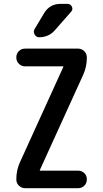

<svg xmlns="http://www.w3.org/2000/svg" viewBox="-20 -985 540 1005"><path d="M296.9 -964.8H333Q349.6 -964.8 356.4 -949.7Q363.3 -934.6 351.6 -922.9L267.6 -827.1Q235.4 -790 184.6 -790Q168.9 -790 161.1 -804.7Q153.3 -819.3 161.1 -833L210.9 -916Q240.2 -964.8 296.9 -964.8ZM84 -134.8 311.5 -634.8V-635.7V-637.7H111.3Q92.8 -637.7 79.1 -650.9Q65.4 -664.1 65.4 -684.1Q65.4 -704.1 78.6 -717.3Q91.8 -730.5 111.3 -730.5H388.7Q407.2 -730.5 420.9 -717.3Q434.6 -704.1 434.6 -683.6Q434.6 -635.7 416 -594.7L188.5 -94.7V-93.8V-91.8H388.7Q407.2 -91.8 420.9 -79.1Q434.6 -66.4 434.6 -46.4Q434.6 -26.4 421.4 -13.2Q408.2 0 388.7 0H111.3Q92.8 0 79.1 -13.2Q65.4 -26.4 65.4 -45.9Q65.4 -93.8 84 -134.8Z"/></svg>

Font: Rounded Mgen+ 1m medium
Style: Regular
Weight: 500
Designer: [Source Han Sans]
Ryoko NISHIZUKA  (kana & ideographs); Paul D. Hunt (Latin, Greek & Cyrillic); Wenlong ZHANG  (bopomofo
Version: Version 1.059.20150602